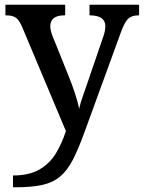

<svg xmlns="http://www.w3.org/2000/svg" viewBox="-20 -556 609 813"><path d="M35 187Q103 187 146.5 162Q190 137 216 94.5Q242 52 259 -1L75 -439Q62 -470 48 -480.5Q34 -491 6 -491H3V-536H256V-491H253Q193 -491 193 -445Q193 -429 201 -407L271 -233Q285 -199 298 -159Q311 -119 315 -95Q321 -122 331.5 -151Q342 -180 351 -207L417 -400Q426 -425 426 -445Q426 -490 362 -491H359V-536H569V-491H566Q537 -491 521.5 -475.5Q506 -460 490 -414L338 3Q312 75 288.5 120.5Q265 166 234.5 191.5Q204 217 159.5 227Q115 237 46 237H35Z"/></svg>

Font: Noto Serif Sinhala Medium
Style: Regular
Weight: 500
Designer: Jelle Bosma - Monotype Design Team
Foundry: Monotype Imaging Inc.
Version: Version 2.007; ttfautohint (v1.8.4.7-5d5b)